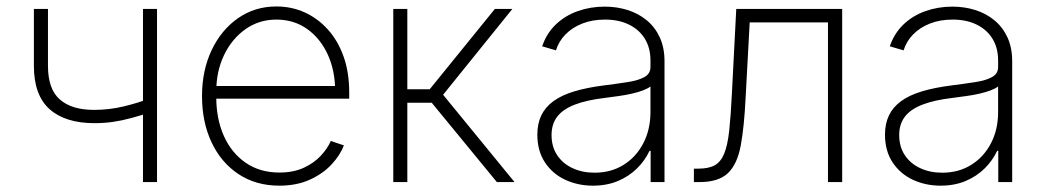

<svg xmlns="http://www.w3.org/2000/svg" viewBox="-20 -569 3269 600"><path d="M275.4 -184.1Q184.1 -184.1 135 -227.8Q85.9 -271.5 85.9 -363.3V-541H129.9V-363.3Q129.9 -290.5 167 -258.1Q204.1 -225.6 273.9 -225.6Q320.3 -225.6 365 -236.1Q409.7 -246.6 456.1 -264.2V-220.2Q419.9 -208 389.9 -200Q359.9 -191.9 332.3 -188Q304.7 -184.1 275.4 -184.1ZM426.8 0V-541H470.7V0Z M853 11.2Q779.8 11.2 725.3 -24.9Q670.9 -61 641.1 -124.3Q611.3 -187.5 611.3 -268.6Q611.3 -349.1 641.4 -412.4Q671.4 -475.6 723.9 -512.2Q776.4 -548.8 843.8 -548.8Q891.1 -548.8 932.1 -530.3Q973.1 -511.7 1004.6 -476.8Q1036.1 -441.9 1053.7 -392.3Q1071.3 -342.8 1071.3 -280.3V-260.7H638.2V-300.3H1047.4L1027.3 -285.2Q1027.3 -348.1 1004.2 -398.7Q981 -449.2 939.7 -478.5Q898.4 -507.8 843.8 -507.8Q789.6 -507.8 747.1 -477.8Q704.6 -447.8 680.2 -397Q655.8 -346.2 655.8 -282.7V-265.6Q655.8 -197.8 679.4 -144.5Q703.1 -91.3 747.6 -60.5Q792 -29.8 853 -29.8Q897 -29.8 929.2 -44.7Q961.4 -59.6 982.7 -82.5Q1003.9 -105.5 1013.7 -128.4L1054.7 -114.7Q1043 -84 1015.9 -54.9Q988.8 -25.9 947.8 -7.3Q906.7 11.2 853 11.2Z M1209 0V-541H1252.9V-290H1322.8L1526.4 -541H1581.1L1364.7 -272.9L1587.9 0H1532.7L1329.1 -248H1252.9V0Z M1833 11.2Q1786.1 11.2 1746.6 -7.1Q1707 -25.4 1683.1 -61.3Q1659.2 -97.2 1659.2 -148.4Q1659.2 -182.6 1671.6 -208.5Q1684.1 -234.4 1709.5 -252.9Q1734.9 -271.5 1774.4 -283.4Q1814 -295.4 1868.2 -302.2Q1910.6 -307.6 1943.1 -312.7Q1975.6 -317.9 1994.1 -328.4Q2012.7 -338.9 2012.7 -359.4V-379.9Q2012.7 -418.9 1995.4 -447.5Q1978 -476.1 1946 -491.9Q1914.1 -507.8 1870.6 -507.8Q1831.1 -507.8 1799.6 -495.4Q1768.1 -482.9 1747.1 -461.4Q1726.1 -439.9 1717.3 -411.6L1674.3 -424.3Q1688 -464.8 1716.8 -492.4Q1745.6 -520 1785.4 -534.2Q1825.2 -548.3 1869.6 -548.3Q1907.2 -548.3 1940.9 -537.8Q1974.6 -527.3 2000.7 -505.9Q2026.9 -484.4 2041.7 -452.4Q2056.6 -420.4 2056.6 -377.4V0H2013.2V-97.7H2009.8Q1995.6 -67.4 1970.7 -42.7Q1945.8 -18.1 1911.1 -3.4Q1876.5 11.2 1833 11.2ZM1837.9 -29.3Q1889.2 -29.3 1928.5 -53.7Q1967.8 -78.1 1990.2 -121.1Q2012.7 -164.1 2012.7 -219.2V-298.8Q2003.9 -292 1989 -286.4Q1974.1 -280.8 1954.8 -276.4Q1935.5 -272 1914.3 -269Q1893.1 -266.1 1871.6 -263.2Q1812.5 -256.3 1775.4 -241.7Q1738.3 -227.1 1720.9 -203.9Q1703.6 -180.7 1703.6 -147Q1703.6 -110.4 1721.2 -84Q1738.8 -57.6 1769.3 -43.5Q1799.8 -29.3 1837.9 -29.3Z M2148.4 0V-42H2162.6Q2194.8 -42 2213.9 -52.7Q2232.9 -63.5 2243.4 -89.6Q2253.9 -115.7 2258.8 -160.9Q2263.7 -206.1 2267.1 -275.4L2280.8 -541H2611.8V0H2567.4V-499H2322.8L2310.1 -264.6Q2305.7 -173.3 2294.9 -114.7Q2284.2 -56.2 2254.9 -28.1Q2225.6 0 2166 0Z M2919.4 11.2Q2872.6 11.2 2833 -7.1Q2793.5 -25.4 2769.5 -61.3Q2745.6 -97.2 2745.6 -148.4Q2745.6 -182.6 2758.1 -208.5Q2770.5 -234.4 2795.9 -252.9Q2821.3 -271.5 2860.8 -283.4Q2900.4 -295.4 2954.6 -302.2Q2997.1 -307.6 3029.5 -312.7Q3062 -317.9 3080.6 -328.4Q3099.1 -338.9 3099.1 -359.4V-379.9Q3099.1 -418.9 3081.8 -447.5Q3064.5 -476.1 3032.5 -491.9Q3000.5 -507.8 2957 -507.8Q2917.5 -507.8 2886 -495.4Q2854.5 -482.9 2833.5 -461.4Q2812.5 -439.9 2803.7 -411.6L2760.7 -424.3Q2774.4 -464.8 2803.2 -492.4Q2832 -520 2871.8 -534.2Q2911.6 -548.3 2956.1 -548.3Q2993.7 -548.3 3027.3 -537.8Q3061 -527.3 3087.2 -505.9Q3113.3 -484.4 3128.2 -452.4Q3143.1 -420.4 3143.1 -377.4V0H3099.6V-97.7H3096.2Q3082 -67.4 3057.1 -42.7Q3032.2 -18.1 2997.6 -3.4Q2962.9 11.2 2919.4 11.2ZM2924.3 -29.3Q2975.6 -29.3 3014.9 -53.7Q3054.2 -78.1 3076.7 -121.1Q3099.1 -164.1 3099.1 -219.2V-298.8Q3090.3 -292 3075.4 -286.4Q3060.5 -280.8 3041.3 -276.4Q3022 -272 3000.7 -269Q2979.5 -266.1 2958 -263.2Q2898.9 -256.3 2861.8 -241.7Q2824.7 -227.1 2807.4 -203.9Q2790 -180.7 2790 -147Q2790 -110.4 2807.6 -84Q2825.2 -57.6 2855.7 -43.5Q2886.2 -29.3 2924.3 -29.3Z"/></svg>

Font: Inter 17pt ExtraLight
Style: Regular
Weight: 250
Version: Version 4.001;git-66647c0bb